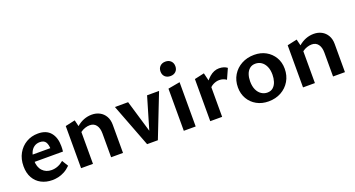

<svg xmlns="http://www.w3.org/2000/svg" viewBox="-44 -1200 3252 1760"><g transform="rotate(-20 1581.5 -320.5)"><path d="M243 13Q183 13 136 -11.5Q89 -36 62.5 -83Q36 -130 36 -196Q36 -267 66 -320.5Q96 -374 147 -404Q198 -434 262 -434Q343 -434 384 -385Q425 -336 425 -253Q425 -242 424.5 -227.5Q424 -213 422 -200H324V-255Q324 -302 308 -328Q292 -354 251 -354Q218 -354 194 -336.5Q170 -319 157.5 -287.5Q145 -256 145 -214Q145 -149 179 -112.5Q213 -76 268 -76Q299 -76 328.5 -87.5Q358 -99 385 -122L422 -62Q393 -33 362 -16.5Q331 0 301 6.5Q271 13 243 13ZM92 -200 105 -269H409V-200Z M819 0V-233Q819 -284 797 -313.5Q775 -343 734 -343Q712 -343 688 -335Q664 -327 644 -312Q624 -297 611 -275L575 -300Q603 -342 636 -370.5Q669 -399 706.5 -413.5Q744 -428 785 -428Q827 -428 861 -410Q895 -392 915 -357.5Q935 -323 935 -275V0ZM526 0V-411L621 -432L642 -346V0Z M1170 0 1009 -421H1138L1254 -31H1208L1323 -421H1440L1275 0Z M1528 0V-411L1644 -432V0ZM1586 -513Q1553 -513 1533 -532Q1513 -551 1513 -583Q1513 -615 1533 -634.5Q1553 -654 1586 -654Q1618 -654 1638 -634.5Q1658 -615 1658 -583Q1658 -551 1638 -532Q1618 -513 1586 -513Z M1786 0V-411L1881 -432L1902 -346V0ZM1882 -264 1856 -289Q1888 -352 1932 -390Q1976 -428 2026 -428Q2050 -428 2070 -422Q2090 -416 2105 -404L2060 -304Q2047 -314 2029 -320Q2011 -326 1991 -326Q1962 -326 1932 -311Q1902 -296 1882 -264Z M2352 13Q2288 13 2237.5 -15Q2187 -43 2158.5 -92Q2130 -141 2130 -203Q2130 -271 2161.5 -323Q2193 -375 2247.5 -404.5Q2302 -434 2371 -434Q2435 -434 2484.5 -406.5Q2534 -379 2563 -330.5Q2592 -282 2592 -219Q2592 -152 2561 -99.5Q2530 -47 2476 -17Q2422 13 2352 13ZM2369 -67Q2404 -67 2426 -87Q2448 -107 2458 -139Q2468 -171 2468 -206Q2468 -254 2452.5 -287Q2437 -320 2411.5 -337Q2386 -354 2354 -354Q2320 -354 2297.5 -335Q2275 -316 2264.5 -285Q2254 -254 2254 -217Q2254 -169 2269.5 -135.5Q2285 -102 2311.5 -84.5Q2338 -67 2369 -67Z M2984 0V-233Q2984 -284 2962 -313.5Q2940 -343 2899 -343Q2877 -343 2853 -335Q2829 -327 2809 -312Q2789 -297 2776 -275L2740 -300Q2768 -342 2801 -370.5Q2834 -399 2871.5 -413.5Q2909 -428 2950 -428Q2992 -428 3026 -410Q3060 -392 3080 -357.5Q3100 -323 3100 -275V0ZM2691 0V-411L2786 -432L2807 -346V0Z"/></g></svg>

Font: Ysabeau
Style: Bold
Weight: 700
Designer: Christian Thalmann (Catharsis Fonts)
Version: Version 2.000;gftools[0.9.27.dev2+g8671c4b]